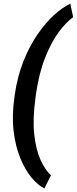

<svg xmlns="http://www.w3.org/2000/svg" viewBox="-20 -810 421 1052"><path d="M60.5 -289.1Q75.2 -391.6 108.9 -475.6Q142.6 -559.6 186.8 -623.3Q231 -687 277.6 -729Q324.2 -771 365.2 -789.6L380.9 -715.8Q341.8 -688.5 301.3 -633.5Q260.7 -578.6 227.1 -493.7Q193.4 -408.7 176.3 -290L174.8 -276.9Q158.2 -158.2 167.7 -73Q177.2 12.2 202.6 67.4Q228 122.6 259.3 150.4L223.1 222.7Q187 204.1 152.1 162.1Q117.2 120.1 91.1 56.4Q64.9 -7.3 54.7 -91.3Q44.4 -175.3 59.1 -277.8Z"/></svg>

Font: Robert Sans ExtraBold
Style: Italic
Weight: 800
Italic angle: -8°
Designer: Christian Robertson (extended by Adam Twardoch)
Foundry: Google
Version: Version 12.135;April 2, 2019;FontCreator 11.5.0.2425 64-bit;